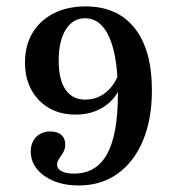

<svg xmlns="http://www.w3.org/2000/svg" viewBox="-20 -447 542 588"><path d="M221 121Q157.3 121 115.7 91.5Q74.2 62.1 74.2 16.9Q74.2 -10.5 90.7 -27.4Q107.3 -44.4 133.9 -44.4Q155.6 -44.4 167.7 -33.9Q179.8 -23.4 179.8 -4.8Q179.8 8.9 173.8 19.4Q167.7 29.8 161.3 38.7Q154.8 47.6 154.8 57.3Q154.8 70.2 168.5 77.4Q182.3 84.7 206.5 84.7Q275 84.7 308.1 24.6Q341.1 -35.5 341.1 -159.7Q341.1 -271.8 315.3 -331.5Q289.5 -391.1 240.3 -391.1Q203.2 -391.1 181.5 -356.5Q159.7 -321.8 159.7 -261.3Q159.7 -203.2 180.6 -172.6Q201.6 -141.9 241.1 -141.9Q277.4 -141.9 305.2 -164.9Q333.1 -187.9 345.2 -227.4L351.6 -191.1Q338.7 -147.6 300.8 -121.8Q262.9 -96 211.3 -96Q141.9 -96 99.2 -140.3Q56.5 -184.7 56.5 -255.6Q56.5 -307.3 79.4 -346Q102.4 -384.7 144.4 -406Q186.3 -427.4 241.9 -427.4Q339.5 -427.4 392.3 -360.9Q445.2 -294.4 445.2 -171Q445.2 -81.5 417.7 -16.1Q390.3 49.2 339.9 85.1Q289.5 121 221 121Z"/></svg>

Font: Playfair 9pt SemiBold
Style: Regular
Weight: 600
Designer: Claus Eggers Sørensen
Foundry: Claus Eggers Sørensen
Version: Version 2.001;gftools[0.9.30]